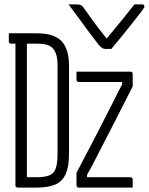

<svg xmlns="http://www.w3.org/2000/svg" viewBox="-20 -851 675 871"><path d="M485 -629H458Q451 -629 444.5 -632.5Q438 -636 425 -651Q413 -666 389.5 -697.5Q366 -729 340 -765Q314 -801 291 -831H328Q339 -831 345.5 -828.5Q352 -826 358 -818Q373 -797 399 -760.5Q425 -724 464 -676Q507 -728 537.5 -765.5Q568 -803 590 -831H625Q635 -831 635 -822Q635 -818 632.5 -814.5Q630 -811 618 -794Q602 -773 576.5 -741Q551 -709 526 -678.5Q501 -648 485 -629ZM146 -700Q226 -700 259.5 -664Q293 -628 293 -554V-154Q293 -94 277.5 -60.5Q262 -27 230 -13.5Q198 0 147 0H61Q50 0 50 -11V-653H31Q20 -653 20 -664V-700ZM102 -47H144Q183 -47 204 -55.5Q225 -64 233 -87Q241 -110 241 -154V-555Q241 -609 220 -631Q210 -643 192 -648Q174 -653 149 -653H102ZM327 -526H571Q582 -526 582 -515V-459Q541 -377 499 -296Q457 -215 416 -135Q406 -115 396 -96Q386 -77 375 -58V-47H571Q582 -47 582 -36V0H338Q327 0 327 -11V-67Q370 -148 411 -227.5Q452 -307 492 -386Q503 -408 513 -428Q523 -448 534 -467V-479H338Q327 -479 327 -490Z"/></svg>

Font: Recursive Mn Lnr St Lt
Style: Regular
Weight: 300
Monospace: yes
Version: Version 1.079;hotconv 1.0.112;makeotfexe 2.5.65598; ttfautoh